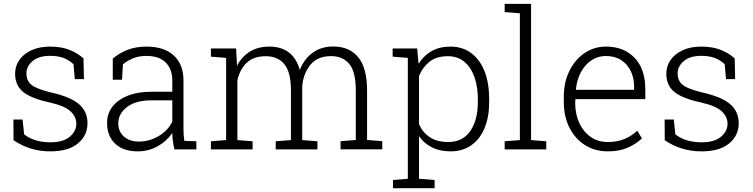

<svg xmlns="http://www.w3.org/2000/svg" viewBox="-20 -782 3944 1005"><path d="M243.7 10.3Q188 10.3 140.4 -4.6Q92.8 -19.5 50.8 -47.9L50.3 -156.2H98.1L106.4 -78.6Q134.8 -56.6 169.4 -46.9Q204.1 -37.1 243.7 -37.1Q310.1 -37.1 344.7 -65.9Q379.4 -94.7 379.4 -134.3Q379.4 -171.4 348.4 -200Q317.4 -228.5 238.3 -246.1Q143.6 -266.6 101.3 -300.8Q59.1 -335 59.1 -396Q59.1 -436.5 81.5 -468.3Q104 -500.5 145.3 -519.3Q186.5 -538.1 242.2 -538.1Q300.3 -538.1 343.3 -521.2Q386.2 -504.4 417 -476.1L419.4 -367.7H371.6L364.7 -445.8Q342.8 -466.8 313.5 -478.3Q284.2 -489.7 242.2 -489.7Q182.6 -489.7 150.4 -462.2Q118.2 -434.6 118.2 -397.9Q118.2 -374 128.4 -356.4Q139.6 -335.9 172.1 -322Q204.6 -308.1 250 -297.4Q349.1 -274.9 393.6 -236.6Q438 -198.2 438 -137.2Q438 -72.8 387.9 -31.2Q337.9 10.3 243.7 10.3Z M700.7 10.3Q625.5 10.3 583 -29.8Q540.5 -69.8 540.5 -138.2Q540.5 -187 568.8 -224.1Q597.2 -260.7 649.2 -281.2Q701.2 -301.8 772.5 -301.8H881.8V-362.3Q881.8 -419.4 847.9 -454.3Q814 -489.3 745.6 -489.3Q707 -489.3 676.5 -476.8Q646 -464.4 623.5 -445.3L618.7 -364.7H570.3V-475.1Q604.5 -504.4 647.9 -521.2Q691.4 -538.1 746.6 -538.1Q839.8 -538.1 890.1 -491.2Q940.4 -444.3 940.4 -361.3V-106.4Q940.4 -90.8 941.4 -75.4Q942.4 -60.1 944.8 -44.9L1007.8 -42.5V0H892.6Q886.7 -28.8 884.5 -46.4Q882.3 -64 881.8 -85.9Q853 -43.5 805.7 -16.6Q758.3 10.3 700.7 10.3ZM707.5 -41Q761.7 -41 810.3 -69.6Q858.9 -98.1 881.8 -145.5V-256.8H772Q690.9 -256.8 645 -221.9Q599.1 -187 599.1 -136.2Q599.1 -93.8 628.4 -67.4Q657.7 -41 707.5 -41Z M1302.2 -42.5V0H1084V-42.5L1163.6 -48.8V-479L1084 -485.4V-528.3H1215.8L1220.7 -438Q1245.1 -485.4 1287.8 -511.7Q1330.6 -538.1 1389.6 -538.1Q1514.6 -538.1 1549.3 -416Q1571.8 -473.1 1616.5 -505.9Q1661.1 -538.6 1724.6 -538.6Q1809.1 -538.6 1855.2 -482.2Q1901.4 -425.8 1901.4 -308.1V-49.3L1981 -43V-0.5H1762.7V-43L1842.3 -49.3V-309.1Q1842.3 -407.2 1807.9 -447.8Q1773.4 -488.3 1712.4 -488.3Q1643.6 -488.3 1606.4 -444.6Q1569.3 -400.9 1562 -334V-48.8L1641.6 -42.5V0H1423.3V-42.5L1502.9 -48.8V-309.1Q1502.9 -405.3 1468 -446.5Q1433.1 -487.8 1372.1 -487.8Q1307.6 -487.8 1271.7 -453.6Q1235.8 -419.4 1222.7 -362.8V-48.8Z M2254.9 160.2V203.1H2037.1V160.2L2114.7 153.8V-479L2035.2 -485.4V-528.3H2163.6L2170.9 -447.8Q2197.3 -490.7 2239 -514.4Q2280.8 -538.1 2337.4 -538.1Q2400.9 -538.1 2446.8 -503.9Q2540.5 -432.6 2540.5 -259.8V-249.5Q2540.5 -169.4 2516.6 -112.3Q2492.7 -54.2 2447.3 -22Q2401.9 10.3 2338.9 10.3Q2282.7 10.3 2241 -10.7Q2199.2 -31.7 2173.3 -69.3V153.8ZM2325.2 -38.6Q2401.9 -38.6 2441.7 -96.2Q2481.4 -153.8 2481.4 -249.5V-259.8Q2481.4 -327.6 2463.4 -378.4Q2445.3 -429.7 2410.4 -458.7Q2375.5 -487.8 2324.2 -487.8Q2264.2 -487.8 2227.8 -458.5Q2191.4 -429.2 2173.3 -384.3V-132.3Q2191.9 -88.9 2230 -63.7Q2268.1 -38.6 2325.2 -38.6Z M2839.4 -42.5V0H2621.6V-42.5L2701.2 -48.8V-712.4L2621.6 -718.8V-761.7H2759.8V-48.8Z M3161.1 10.3Q3093.8 10.3 3041.5 -22.9Q2989.7 -56.2 2960.4 -114.3Q2931.2 -172.4 2931.2 -248.5V-275.4Q2931.2 -351.6 2960.4 -410.6Q2989.7 -470.2 3039.8 -504.2Q3089.8 -538.1 3151.4 -538.1Q3216.8 -538.1 3262.7 -510.3Q3357.9 -452.6 3357.9 -313V-263.2H2991.7L2990.7 -241.7Q2991.2 -183.6 3012.7 -137.2Q3034.2 -91.3 3072.3 -64.9Q3110.4 -38.6 3161.1 -38.6Q3210.9 -38.6 3248.8 -54.4Q3286.6 -70.3 3315.4 -97.7L3340.3 -57.6Q3309.6 -28.3 3265.9 -9Q3222.2 10.3 3161.1 10.3ZM2994.6 -314.9 2995.6 -312H3299.3V-326.7Q3299.3 -373 3281.7 -410.2Q3263.7 -446.8 3230.7 -467.8Q3197.8 -488.8 3151.4 -488.8Q3108.9 -488.8 3075.7 -466.3Q3042 -443.8 3020.8 -404.3Q2999.5 -364.7 2994.6 -314.9Z M3652.3 10.3Q3596.7 10.3 3549.1 -4.6Q3501.5 -19.5 3459.5 -47.9L3459 -156.2H3506.8L3515.1 -78.6Q3543.5 -56.6 3578.1 -46.9Q3612.8 -37.1 3652.3 -37.1Q3718.8 -37.1 3753.4 -65.9Q3788.1 -94.7 3788.1 -134.3Q3788.1 -171.4 3757.1 -200Q3726.1 -228.5 3647 -246.1Q3552.2 -266.6 3510 -300.8Q3467.8 -335 3467.8 -396Q3467.8 -436.5 3490.2 -468.3Q3512.7 -500.5 3554 -519.3Q3595.2 -538.1 3650.9 -538.1Q3709 -538.1 3752 -521.2Q3794.9 -504.4 3825.7 -476.1L3828.1 -367.7H3780.3L3773.4 -445.8Q3751.5 -466.8 3722.2 -478.3Q3692.9 -489.7 3650.9 -489.7Q3591.3 -489.7 3559.1 -462.2Q3526.9 -434.6 3526.9 -397.9Q3526.9 -374 3537.1 -356.4Q3548.3 -335.9 3580.8 -322Q3613.3 -308.1 3658.7 -297.4Q3757.8 -274.9 3802.2 -236.6Q3846.7 -198.2 3846.7 -137.2Q3846.7 -72.8 3796.6 -31.2Q3746.6 10.3 3652.3 10.3Z"/></svg>

Font: Battambang Light
Style: Regular
Weight: 300
Designer: Danh Hong
Version: Version 8.002; ttfautohint (v1.8.3)